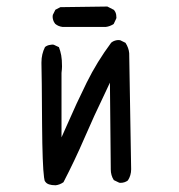

<svg xmlns="http://www.w3.org/2000/svg" viewBox="-20 -569 540 579"><path d="M330.6 -513.2Q331.1 -515.1 331.1 -516.1Q331.1 -517.1 330.8 -518.6Q330.6 -520 330.6 -522Q330.6 -523.9 330.1 -525.9Q329.6 -527.8 329.1 -529.5Q328.6 -531.2 327.6 -533.2Q326.2 -536.1 323.7 -539.1L303.7 -549.3L162.1 -547.4L147 -539.6L139.2 -523.9Q138.7 -522 138.7 -518.1Q138.7 -514.2 140.4 -508.3Q142.1 -502.4 146.5 -497.1Q155.8 -489.3 168.5 -487.8H299.3Q311.5 -489.3 322.8 -496.6ZM105 -380.9Q105 -378.9 105 -377.4Q106 -346.7 106.9 -192.9Q107.9 -69.8 112.8 -34.2Q113.8 -26.4 114.5 -24.7Q115.2 -22.9 115.7 -22.2Q116.2 -21.5 116.7 -21Q123.5 -10.3 147.9 -10.3Q160.2 -11.7 171.4 -19.5Q205.6 -85.4 234.9 -153.3Q264.2 -221.2 296.4 -287.6L311.5 -319.8L314 -64Q314 -61 314 -58.6Q314 -40 323.2 -25.9L339.4 -18.1Q341.3 -17.6 342.8 -17.6Q356.4 -17.6 365.7 -24.9Q375.5 -40 375.5 -58.6L369.6 -408.7Q368.2 -424.8 358.4 -439.9L342.3 -447.8Q340.3 -448.2 336.4 -448.2Q332.5 -448.2 326.7 -446.5Q320.8 -444.8 315.4 -440.4Q272.5 -382.8 241.5 -320.1Q210.4 -257.3 181.6 -190.9L165.5 -154.8V-349.1Q167 -361.8 167 -368.7Q167 -389.2 164.6 -402.3Q162.1 -415.5 157.7 -426.8L142.1 -434.1Q140.1 -434.6 137.7 -434.6Q135.3 -434.6 130.9 -433.6Q122.6 -432.6 115.7 -427.2Q105 -405.8 105 -380.9Z"/></svg>

Font: NaikaiFont
Style: Light
Weight: 300
Version: Version 1.89